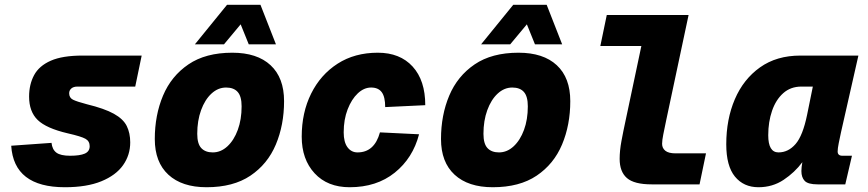

<svg xmlns="http://www.w3.org/2000/svg" viewBox="-20 -773 3640 805"><path d="M252 12Q38 12 27 -162L196 -174Q199 -146 216.5 -133Q234 -120 274 -120Q315 -120 335.5 -129Q356 -138 356 -160Q356 -181 338.5 -191Q321 -201 264 -214Q174 -235 138 -270Q102 -305 102 -368Q102 -419 123 -458Q144 -497 193 -518.5Q242 -540 326 -540H574L547 -410H305Q288 -410 279 -402Q270 -394 270 -382Q270 -363 286 -355Q302 -347 344 -336Q418 -318 457.5 -296Q497 -274 511.5 -244.5Q526 -215 526 -176Q526 -123 496 -80.5Q466 -38 405 -13Q344 12 252 12Z M846 12Q743 12 686 -40.5Q629 -93 629 -190Q629 -290 663.5 -372Q698 -454 770 -503Q842 -552 954 -552Q1058 -552 1114.5 -499.5Q1171 -447 1171 -349Q1171 -249 1136.5 -167Q1102 -85 1030 -36.5Q958 12 846 12ZM872 -134Q906 -134 933.5 -159.5Q961 -185 977 -228.5Q993 -272 993 -327Q993 -369 976.5 -387.5Q960 -406 928 -406Q894 -406 866.5 -380.5Q839 -355 823 -311Q807 -267 807 -212Q807 -170 824 -152Q841 -134 872 -134ZM797 -587 932 -753H1072L1137 -587H1023L989 -671L919 -587Z M1446 12Q1353 12 1299 -46.5Q1245 -105 1245 -200Q1245 -301 1284.5 -380.5Q1324 -460 1395.5 -506Q1467 -552 1564 -552Q1657 -552 1710 -494Q1763 -436 1763 -332L1595 -324Q1595 -367 1580.5 -386.5Q1566 -406 1536 -406Q1506 -406 1480 -381.5Q1454 -357 1437.5 -314.5Q1421 -272 1421 -218Q1421 -177 1437 -155.5Q1453 -134 1479 -134Q1550 -134 1573 -218L1737 -210Q1711 -110 1635 -49Q1559 12 1446 12Z M2046 12Q1943 12 1886 -40.5Q1829 -93 1829 -190Q1829 -290 1863.5 -372Q1898 -454 1970 -503Q2042 -552 2154 -552Q2258 -552 2314.5 -499.5Q2371 -447 2371 -349Q2371 -249 2336.5 -167Q2302 -85 2230 -36.5Q2158 12 2046 12ZM2072 -134Q2106 -134 2133.5 -159.5Q2161 -185 2177 -228.5Q2193 -272 2193 -327Q2193 -369 2176.5 -387.5Q2160 -406 2128 -406Q2094 -406 2066.5 -380.5Q2039 -355 2023 -311Q2007 -267 2007 -212Q2007 -170 2024 -152Q2041 -134 2072 -134ZM1997 -587 2132 -753H2272L2337 -587H2223L2189 -671L2119 -587Z M2712 0Q2639 0 2608.5 -26.5Q2578 -53 2578 -107Q2578 -141 2585.5 -181.5Q2593 -222 2603 -268L2669 -580H2497L2524 -710H2867L2773 -268Q2766 -234 2761 -209.5Q2756 -185 2756 -170Q2756 -152 2769.5 -141Q2783 -130 2813 -130H2940L2913 0Z M3160 12Q3098 12 3061.5 -32.5Q3025 -77 3025 -168Q3025 -273 3061 -357Q3097 -441 3166.5 -490.5Q3236 -540 3336 -540H3579L3506 -218Q3501 -195 3496.5 -172.5Q3492 -150 3492 -138Q3492 -120 3512 -120H3552L3524 0H3408Q3368 0 3354 -14.5Q3340 -29 3340 -56Q3340 -71 3344 -93Q3312 -50 3265.5 -19Q3219 12 3160 12ZM3244 -134Q3285 -134 3315.5 -169Q3346 -204 3364 -292L3388 -410H3340Q3295 -410 3264 -382.5Q3233 -355 3217 -308.5Q3201 -262 3201 -206Q3201 -134 3244 -134Z"/></svg>

Font: Geist Mono Black
Style: Italic
Weight: 900
Italic angle: -12°
Monospace: yes
Designer: Basement.studio, Andrés Briganti, Mateo Zaragoza
Foundry: Basement.studio, Vercel, Andrés Briganti, Guido Ferreyra, Mateo Zaragoza
Version: Version 1.500; ttfautohint (v1.8.4.7-5d5b)